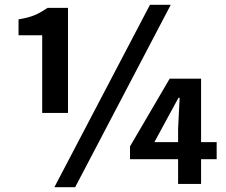

<svg xmlns="http://www.w3.org/2000/svg" viewBox="-20 -774 949 808"><path d="M157.6 -298.6V-625.5H58V-692.6Q101.3 -699.6 126.9 -710.8Q152.5 -721.9 179.9 -740.8H266.1V-298.6ZM208.8 13.8 611.1 -753.8H698.6L296.3 13.8ZM729.5 0V-232.1L736 -362.3H731L682.6 -273.4L629.8 -175.9H891.8V-104H527.1V-157.9L694.1 -443H826.2V0Z"/></svg>

Font: Noto Sans SC Thin
Style: Regular
Weight: 100
Designer: Ryoko NISHIZUKA 西塚涼子 (kana, bopomofo & ideographs); Paul D. Hunt (Latin, Greek & Cyrillic); Sandoll Communications 산돌커뮤니
Foundry: Adobe
Version: Version 2.004-H2;hotconv 1.0.118;makeotfexe 2.5.65603